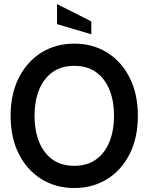

<svg xmlns="http://www.w3.org/2000/svg" viewBox="-20 -934 748 968"><path d="M354.5 14Q261.5 14 189 -31Q116.5 -76 75 -157.8Q33.5 -239.5 33.5 -350Q33.5 -460.5 75 -542.2Q116.5 -624 189 -669Q261.5 -714 354.5 -714Q447.5 -714 520 -669Q592.5 -624 633.8 -542.2Q675 -460.5 675 -350Q675 -239.5 633.8 -157.8Q592.5 -76 520 -31Q447.5 14 354.5 14ZM354.5 -98Q421 -98 465.5 -131Q510 -164 532.5 -221Q555 -278 555 -350Q555 -422 532.8 -479Q510.5 -536 465.8 -569Q421 -602 354.5 -602Q288 -602 243.2 -569Q198.5 -536 176.2 -479Q154 -422 154 -350Q154 -278 176.2 -221Q198.5 -164 243.2 -131Q288 -98 354.5 -98ZM440.5 -761 267.5 -812.5V-913.5L440.5 -826Z"/></svg>

Font: Cabin SemiCondensed SemiBold
Style: Regular
Weight: 600
Width: 4
Designer: Pablo Impallari
Foundry: Pablo Impallari. http://www.impallari.com Igino Marini. http://www.ikern.com
Version: Version 3.001